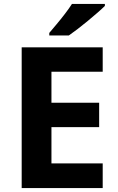

<svg xmlns="http://www.w3.org/2000/svg" viewBox="-20 -954 600 974"><path d="M501 0H90V-714H501V-590H241V-433H483V-309H241V-125H501ZM512 -924Q498 -910 475 -890Q452 -870 425.5 -848Q399 -826 373.5 -806.5Q348 -787 329 -774H230V-787Q246 -806 267.5 -831.5Q289 -857 310 -884.5Q331 -912 345 -934H512Z"/></svg>

Font: Noto Sans Kannada
Style: Regular
Weight: 400
Designer: Jelle Bosma - Monotype Design Team
Foundry: Monotype Imaging Inc.
Version: Version 2.003